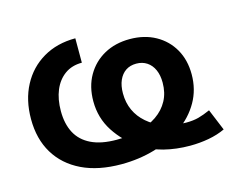

<svg xmlns="http://www.w3.org/2000/svg" viewBox="-81 -652 966 783"><g transform="rotate(-15 401.5 -260.5)"><path d="M342.8 11.7Q245.1 11.7 176 -21.7Q106.9 -55.2 70.1 -116.2Q33.2 -177.2 33.2 -261.2Q33.2 -341.8 65.7 -403.1Q98.1 -464.4 156.7 -498.8Q215.3 -533.2 293 -533.2V-430.2Q250.5 -430.2 220.7 -408.7Q190.9 -387.2 175 -349.4Q159.2 -311.5 159.2 -261.2Q159.2 -207.5 179.4 -169.2Q199.7 -130.9 241.9 -110.4Q284.2 -89.8 349.1 -89.8Q401.4 -89.8 445.6 -101.3Q489.7 -112.8 522.2 -135.3Q554.7 -157.7 572.5 -190.7Q590.3 -223.6 590.3 -266.6Q590.3 -297.9 580.1 -320.8Q569.8 -343.8 550.8 -356.4Q531.7 -369.1 505.9 -369.1Q480 -369.1 461.4 -356.7Q442.9 -344.2 432.6 -321Q422.4 -297.9 422.4 -265.6Q422.4 -226.1 437.3 -193.8Q452.1 -161.6 480.2 -137.5Q508.3 -113.3 547.4 -97.7Q565.4 -90.8 591.1 -87.4Q616.7 -84 640.6 -84Q671.4 -84 693.8 -90.1Q716.3 -96.2 743.7 -108.4L781.2 -17.6Q750 -2.9 711.4 4.2Q672.9 11.2 632.8 11.2Q574.2 11.2 522 -2Q469.7 -15.1 427.7 -44.9Q371.1 -81.5 334.2 -138.4Q297.4 -195.3 297.4 -265.6Q297.4 -327.6 324.2 -374.3Q351.1 -420.9 397.9 -446.8Q444.8 -472.7 505.9 -472.7Q567.4 -472.7 614.3 -446.8Q661.1 -420.9 687.3 -375Q713.4 -329.1 713.4 -268.6Q713.4 -204.6 683.8 -152.8Q654.3 -101.1 602.3 -64.2Q550.3 -27.3 483.6 -7.8Q417 11.7 342.8 11.7Z"/></g></svg>

Font: Inter 28pt SemiBold
Style: Regular
Weight: 600
Designer: Rasmus Andersson
Foundry: rsms
Version: Version 4.001;git-66647c0bb